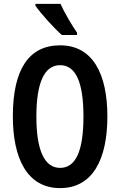

<svg xmlns="http://www.w3.org/2000/svg" viewBox="-20 -957 617 987"><path d="M291 -937H162V-928C188 -889 261 -809 298 -777H376V-789C352 -823 310 -894 291 -937ZM532 -358C532 -577 457 -724 289 -724C129 -724 46 -601 46 -359C46 -142 120 10 289 10C457 10 532 -139 532 -358ZM167 -358C167 -532 208 -622 289 -622C369 -622 409 -535 409 -358C409 -180 369 -94 289 -94C209 -94 167 -183 167 -358Z"/></svg>

Font: Noto Sans Khmer ExtraCondensed SemiBold
Style: Regular
Weight: 600
Width: 2
Designer: Danh Hong and the Monotype Design Team
Foundry: Monotype Imaging Inc.
Version: Version 2.004